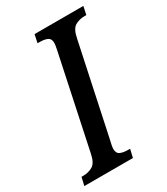

<svg xmlns="http://www.w3.org/2000/svg" viewBox="-197 -795 764 876"><g transform="rotate(-30 185.5 -357.0)"><path d="M-18 0 -8 -43H2Q28 -43 50.5 -55.5Q73 -68 82 -114L185 -601Q190 -625 190 -634Q190 -657 174.5 -664Q159 -671 134 -671H123L132 -714H389L380 -671H370Q343 -671 321 -658.5Q299 -646 290 -600L188 -120Q185 -109 183 -98Q181 -87 181 -80Q181 -57 197 -50Q213 -43 238 -43H248L238 0Z"/></g></svg>

Font: Noto Serif ExtraCondensed Medium
Style: Italic
Weight: 500
Width: 2
Italic angle: -12°
Designer: Monotype Design Team
Foundry: Monotype Imaging Inc.
Version: Version 2.013; ttfautohint (v1.8.4.7-5d5b)